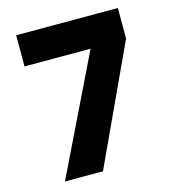

<svg xmlns="http://www.w3.org/2000/svg" viewBox="-112 -857 865 952"><g transform="rotate(-15 320.0 -381.5)"><path d="M299 0H104L397 -603H58V-763H580V-606Z"/></g></svg>

Font: Open Sauce One Black
Style: Regular
Weight: 900
Designer: Alfredo Marco Pradil
Foundry: Creative Sauce Fz LLC
Version: Version 1.477